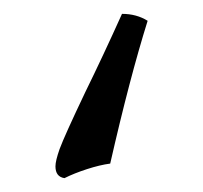

<svg xmlns="http://www.w3.org/2000/svg" viewBox="-20 -64 293 277"><path d="M103 69Q129 16 156 -44Q177 -44 193 -34Q167 49 139 172Q124 174 105.5 180Q87 186 73 193Q60 191 60 176Q60 168 66 151Q73 132 103 69Z"/></svg>

Font: Vollkorn SC
Style: Regular
Weight: 400
Designer: Friedrich Althausen
Foundry: Friedrich Althausen
Version: Version 4.015